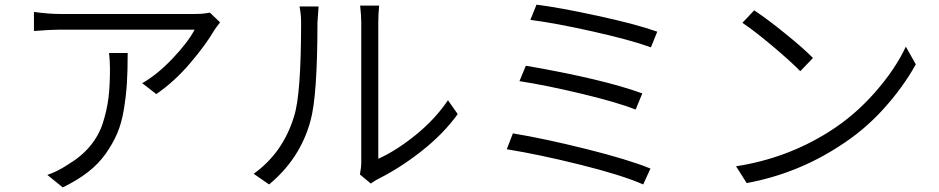

<svg xmlns="http://www.w3.org/2000/svg" viewBox="-20 -772 4040 826"><path d="M449.2 -543.9H529.3Q529.3 -467.8 525.9 -413.6Q522.5 -359.4 512.7 -300.3Q502.9 -241.2 483.9 -197.3Q464.8 -153.3 434.6 -110.4Q404.3 -67.4 358.4 -31.7Q312.5 3.9 250 34.2L183.6 -19.5Q227.5 -34.2 271.5 -63.5Q329.1 -97.7 367.2 -143.1Q405.3 -188.5 422.9 -244.1Q440.4 -299.8 446.8 -352.1Q453.1 -404.3 453.1 -474.6Q453.1 -509.8 449.2 -543.9ZM882.8 -717.8 926.8 -675.8Q907.2 -650.4 902.3 -642.6Q865.2 -579.1 797.9 -500Q730.5 -420.9 652.3 -367.2L591.8 -414.1Q658.2 -452.1 723.6 -521.5Q789.1 -590.8 817.4 -644.5H238.3Q202.1 -644.5 126 -638.7V-720.7Q189.5 -711.9 238.3 -711.9H819.3Q855.5 -711.9 882.8 -717.8Z M1137.7 21.5 1071.3 -24.4Q1197.3 -114.3 1245.1 -271.5Q1275.4 -364.3 1275.4 -674.8Q1275.4 -710 1268.6 -744.1H1350.6Q1345.7 -680.7 1345.7 -674.8Q1345.7 -357.4 1315.4 -251Q1271.5 -89.8 1137.7 21.5ZM1575.2 17.6 1528.3 -21.5Q1534.2 -50.8 1534.2 -74.2V-675.8Q1534.2 -704.1 1529.3 -748H1611.3Q1607.4 -712.9 1607.4 -675.8V-88.9Q1685.5 -124 1769 -191.9Q1852.5 -259.8 1907.2 -340.8L1949.2 -281.2Q1887.7 -196.3 1794.9 -123Q1702.1 -49.8 1608.4 -2.9Q1594.7 3.9 1575.2 17.6Z M2261.7 -686.5 2288.1 -752Q2388.7 -739.3 2552.7 -703.6Q2716.8 -668 2807.6 -635.7L2780.3 -568.4Q2691.4 -600.6 2529.8 -636.7Q2368.2 -672.9 2261.7 -686.5ZM2214.8 -422.9 2242.2 -489.3Q2575.2 -431.6 2743.2 -370.1L2714.8 -300.8Q2631.8 -333 2480.5 -369.1Q2329.1 -405.3 2214.8 -422.9ZM2160.2 -129.9 2186.5 -198.2Q2322.3 -175.8 2502.4 -130.9Q2682.6 -85.9 2778.3 -46.9L2747.1 21.5Q2656.2 -18.6 2478 -63Q2299.8 -107.4 2160.2 -129.9Z M3173.8 -673.8 3224.6 -727.5Q3278.3 -692.4 3357.9 -627.9Q3437.5 -563.5 3477.5 -522.5L3422.9 -465.8Q3381.8 -507.8 3304.2 -573.2Q3226.6 -638.7 3173.8 -673.8ZM3192.4 15.6 3146.5 -56.6Q3366.2 -90.8 3547.9 -206.1Q3656.2 -274.4 3744.1 -374.5Q3832 -474.6 3877 -571.3L3919.9 -495.1Q3865.2 -396.5 3780.3 -302.7Q3695.3 -209 3589.8 -142.6Q3408.2 -24.4 3192.4 15.6Z"/></svg>

Font: GenEi Gothic M SemiLight
Style: Regular
Weight: 350
Designer: o_tamon (Modified); [Source Han Sans]
Ryoko NISHIZUKA  (kana & ideographs); Paul D. Hunt (Latin, Greek & Cyrillic); Wenl
Version: Version 1.1a;Original Version 1.004